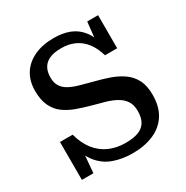

<svg xmlns="http://www.w3.org/2000/svg" viewBox="-170 -868 992 1026"><g transform="rotate(-30 326.0 -355.5)"><path d="M353 -50Q401 -50 432 -61.5Q463 -73 478.5 -99Q494 -125 494 -166Q494 -204 478 -228Q462 -252 434.5 -267.5Q407 -283 371 -293.5Q335 -304 296 -314Q252 -326 211.5 -340.5Q171 -355 139.5 -378Q108 -401 90 -438.5Q72 -476 72 -532Q72 -594 100 -637.5Q128 -681 179 -704.5Q230 -728 299 -728Q355 -728 397.5 -711Q440 -694 469 -655.5Q498 -617 513 -552L484 -577L499 -715H566V-511H491Q477 -560 451.5 -593.5Q426 -627 389.5 -644Q353 -661 307 -661Q262 -661 234 -648.5Q206 -636 192.5 -612Q179 -588 179 -553Q179 -519 193.5 -497.5Q208 -476 234 -462.5Q260 -449 295 -439.5Q330 -430 371 -419Q415 -408 457 -393.5Q499 -379 533 -355.5Q567 -332 586.5 -295Q606 -258 606 -201Q606 -128 575 -79.5Q544 -31 488 -7Q432 17 359 17Q295 17 242 -2Q189 -21 153 -66Q117 -111 102 -188L136 -158L122 4H51V-230H129Q145 -170 176.5 -130Q208 -90 253 -70Q298 -50 353 -50Z"/></g></svg>

Font: Roboto Serif 20pt Medium
Style: Regular
Weight: 500
Version: Version 1.008